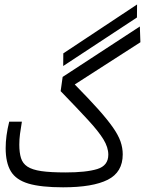

<svg xmlns="http://www.w3.org/2000/svg" viewBox="-20 -821 637 844"><path d="M257.3 2.4Q160.2 2.4 105.2 -13.9Q50.3 -30.3 27.6 -68.1Q4.9 -106 4.9 -169.9Q4.9 -223.6 20.5 -286.1H76.2Q70.8 -254.9 67.9 -231.9Q64.9 -209 64.9 -185.1Q64.9 -149.9 72.3 -126.2Q79.6 -102.5 100.6 -88.6Q121.6 -74.7 161.9 -68.8Q202.1 -63 268.6 -63Q358.9 -63 407.5 -77.9Q456.1 -92.8 456.1 -141.1Q456.1 -173.3 434.6 -208.5Q413.1 -243.7 366.9 -293.7Q320.8 -343.8 246.6 -420.4L255.4 -482.9L594.7 -704.6L597.2 -635.3L308.6 -449.7Q371.1 -386.2 411.9 -340.6Q452.6 -294.9 476.3 -261Q500 -227.1 509.8 -199Q519.5 -170.9 519.5 -142.6Q519.5 -64 453.6 -30.8Q387.7 2.4 257.3 2.4ZM257.8 -530.8 258.3 -586.4 582.5 -801.3 582 -744.1Z"/></svg>

Font: Cascadia Mono PL Light
Style: Regular
Weight: 300
Monospace: yes
Designer: Aaron Bell
Foundry: Saja Typeworks
Version: Version 2404.023; ttfautohint (v1.8.4)